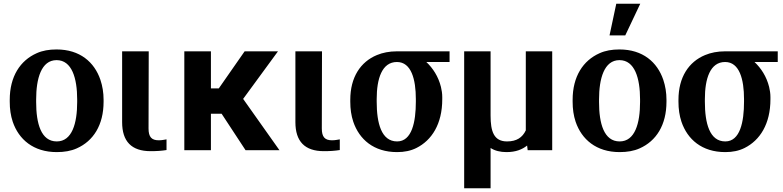

<svg xmlns="http://www.w3.org/2000/svg" viewBox="-20 -802 4182 1025"><path d="M32 -259C32 -220 37 -185 48 -152C80 -58 158 10 283 10C323 10 359 4 390 -10C478 -49 533 -134 533 -259V-269C533 -308 527 -343 516 -376C484 -470 407 -538 282 -538C242 -538 207 -532 176 -518C88 -479 32 -394 32 -269ZM173 -257V-271C173 -382 200 -481 282 -481C364 -481 392 -384 392 -271V-257C392 -144 365 -47 283 -47C199 -47 173 -143 173 -257Z M632 -150C632 -47 682 5 784 5C818 5 844 3 869 -1V-58L851 -55C844 -54 837 -53 828 -53C789 -53 773 -71 773 -116L774 -528H632Z M964 0H1106V-195H1163L1291 0H1472L1278 -274L1464 -528H1286L1148 -330H1106V-528H964Z M1557 -150C1557 -47 1607 5 1709 5C1743 5 1769 3 1794 -1V-58L1776 -55C1769 -54 1762 -53 1753 -53C1714 -53 1698 -71 1698 -116L1699 -528H1557Z M1850 -259C1850 -220 1855 -185 1866 -152C1898 -58 1975 10 2100 10C2139 10 2173 3 2203 -12C2285 -53 2341 -140 2341 -272V-284C2341 -303 2338 -321 2334 -338C2320 -394 2291 -438 2256 -471H2380V-528H2099C2059 -528 2023 -521 1992 -508C1905 -472 1850 -390 1850 -269ZM1991 -259V-273C1991 -382 2019 -471 2099 -471C2176 -471 2200 -378 2200 -273V-259C2200 -151 2179 -47 2100 -47C2016 -47 1991 -144 1991 -259Z M2458 203H2599V-12C2622 3 2651 10 2684 10C2733 10 2768 -4 2794 -25L2797 0H2928V-528H2787V-106C2769 -68 2738 -47 2687 -47C2616 -47 2599 -101 2599 -185V-528H2458Z M3037 -259C3037 -220 3042 -185 3053 -152C3085 -58 3163 10 3288 10C3328 10 3364 4 3395 -10C3483 -49 3538 -134 3538 -259V-269C3538 -308 3532 -343 3521 -376C3489 -470 3412 -538 3287 -538C3247 -538 3212 -532 3181 -518C3093 -479 3037 -394 3037 -269ZM3178 -257V-271C3178 -382 3205 -481 3287 -481C3369 -481 3397 -384 3397 -271V-257C3397 -144 3370 -47 3288 -47C3204 -47 3178 -143 3178 -257ZM3234 -613H3318L3398 -782H3270Z M3602 -259C3602 -220 3607 -185 3618 -152C3650 -58 3727 10 3852 10C3891 10 3925 3 3955 -12C4037 -53 4093 -140 4093 -272V-284C4093 -303 4090 -321 4086 -338C4072 -394 4043 -438 4008 -471H4132V-528H3851C3811 -528 3775 -521 3744 -508C3657 -472 3602 -390 3602 -269ZM3743 -259V-273C3743 -382 3771 -471 3851 -471C3928 -471 3952 -378 3952 -273V-259C3952 -151 3931 -47 3852 -47C3768 -47 3743 -144 3743 -259Z"/></svg>

Font: Aerodynamic
Style: Regular
Weight: 500
Designer: Google
Version: Version 2.000980; 2014